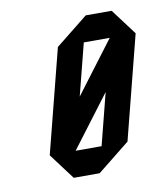

<svg xmlns="http://www.w3.org/2000/svg" viewBox="-64 -554 525 608"><g transform="rotate(-10 199.0 -250.0)"><path d="M145.8 -83.3H229.2L271.7 -250ZM314.2 -416.7H230.8L188.3 -250ZM208.3 0H125L62.5 -83.3L147.5 -416.7L251.7 -500H335L397.5 -416.7L312.5 -83.3Z"/></g></svg>

Font: Yulong
Style: Italic
Weight: 400
Italic angle: -14.25°
Designer: GGBotNet
Foundry: f0n7.com
Version: 1.00